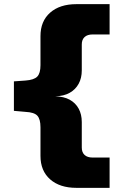

<svg xmlns="http://www.w3.org/2000/svg" viewBox="-20 -725 568 925"><path d="M348 180Q268 180 221.5 139Q175 98 175 26V-112Q175 -151 160 -167.5Q145 -184 103 -186L47 -191V-333L103 -337Q144 -340 159.5 -356Q175 -372 175 -411V-551Q175 -623 221.5 -664Q268 -705 348 -705H508V-559H426Q401 -559 387.5 -546.5Q374 -534 374 -511V-386Q374 -349 359 -321.5Q344 -294 316 -278Q288 -262 246 -261Q288 -260 316 -244.5Q344 -229 359 -201.5Q374 -174 374 -137V-14Q374 9 387.5 21.5Q401 34 426 34H508V180Z"/></svg>

Font: Nunito Sans 10pt Expanded Black
Style: Regular
Weight: 900
Width: 7
Designer: Vernon Adams
Foundry: Vernon Adams
Version: Version 3.101;gftools[0.9.27]